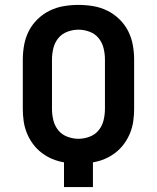

<svg xmlns="http://www.w3.org/2000/svg" viewBox="-20 -763 640 783"><path d="M241 0V-101Q216 -105 192.5 -115Q169 -125 149 -140.5Q129 -156 114 -176.5Q99 -197 89.5 -220.5Q80 -244 76.5 -269Q73 -294 73 -319V-520Q73 -550 78.5 -580Q84 -610 97.5 -636.5Q111 -663 133 -684.5Q155 -706 182.5 -719.5Q210 -733 240 -738Q270 -743 300 -743Q330 -743 360 -738Q390 -733 417.5 -719.5Q445 -706 467 -684.5Q489 -663 502.5 -636.5Q516 -610 521.5 -580Q527 -550 527 -520V-319Q527 -294 523.5 -269Q520 -244 510.5 -220.5Q501 -197 486 -176.5Q471 -156 451 -140.5Q431 -125 407.5 -115Q384 -105 359 -101V0ZM300 -197Q323 -197 345.5 -205.5Q368 -214 382.5 -232Q397 -250 402.5 -273Q408 -296 408 -319V-520Q408 -543 402.5 -566Q397 -589 382.5 -607Q368 -625 345.5 -633.5Q323 -642 300 -642Q277 -642 254.5 -633.5Q232 -625 217.5 -607Q203 -589 197.5 -566Q192 -543 192 -520V-319Q192 -296 197.5 -273Q203 -250 217.5 -232Q232 -214 254.5 -205.5Q277 -197 300 -197Z"/></svg>

Font: Iosevka Book
Style: Bold
Weight: 700
Designer: Belleve Invis
Foundry: Belleve Invis
Version: Version 28.0.7; ttfautohint (v1.8.3)